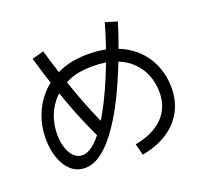

<svg xmlns="http://www.w3.org/2000/svg" viewBox="-143 -979 1285 1201"><g transform="rotate(-20 500.0 -378.0)"><path d="M610.1 51.8 590.2 -23.8Q671.4 -38.6 727.5 -73.2Q783.6 -107.8 812.7 -160.2Q841.7 -212.6 841.7 -279.8Q841.7 -338.6 821.7 -391.6Q801.6 -444.6 760.2 -486.2Q718.9 -527.9 654.4 -551.7Q589.9 -575.6 500.4 -575.6Q411.3 -575.6 345.3 -548.5Q279.3 -521.3 235.8 -474.6Q192.2 -427.9 170.9 -370.1Q149.7 -312.2 149.7 -250.8Q149.7 -199.4 162.8 -159.4Q175.9 -119.4 199.8 -96.6Q223.6 -73.7 255.3 -73.7Q287.4 -73.7 321.6 -99.3Q355.8 -125 390.1 -170.5Q424.4 -216 457.6 -275.5Q490.9 -335 522.2 -403.3Q553.4 -471.6 580.8 -542.3Q608.2 -613 630.7 -681.1Q653.2 -749.1 669.6 -808.4L748.3 -784.2Q731.2 -727.6 706.6 -657.6Q682.1 -587.7 651.5 -512Q621 -436.3 585.7 -361.6Q550.4 -287 510.3 -220.7Q470.2 -154.5 427.3 -103.3Q384.4 -52.2 338.6 -22.6Q292.8 7 245.6 7Q190.5 7 152 -27.1Q113.5 -61.3 93.2 -119.6Q72.9 -177.9 72.9 -250.8Q72.9 -327.8 99.9 -400.2Q127 -472.5 180.6 -530.5Q234.3 -588.4 314.6 -622.4Q394.9 -656.3 500.4 -656.3Q606.3 -656.3 685.7 -625.6Q765.1 -595 817.8 -542.4Q870.6 -489.8 896.5 -422.4Q922.4 -354.9 922.4 -281.4Q922.4 -194 885.2 -125.2Q848 -56.4 778.2 -11.2Q708.3 33.9 610.1 51.8ZM388.9 -146.4Q324.6 -279.4 270 -430.2Q215.3 -581 167.1 -746.9L245.4 -768.4Q292.9 -604.9 345.8 -458.2Q398.6 -311.6 461.3 -180.9Z"/></g></svg>

Font: Murecho Thin
Style: Regular
Weight: 100
Designer: Neil Summerour
Foundry: Positype
Version: Version 1.010